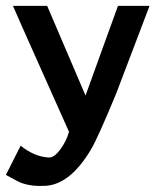

<svg xmlns="http://www.w3.org/2000/svg" viewBox="-52 -408 527 651"><path d="M455 -388 342 -91Q281 57 257 98Q187 216 104 222Q55 225 20 212Q15 211 -32 185L18 86Q64 123 112 126Q132 128 155 95Q173 70 182 39Q146 -42 80 -189.5Q14 -337 -8 -388H108Q132 -332 238 -84Q270 -173 307 -275Q344 -377 348 -388Z"/></svg>

Font: GFS Neohellenic Rg
Style: Bold
Weight: 700
Designer: Designed by Takis Katsoulidis and George D. Matthiopoulos.
Foundry: Designed by Takis Katsoulidis and George D. Matthiopoulos.
Version: Version 1.0